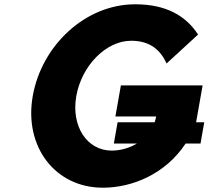

<svg xmlns="http://www.w3.org/2000/svg" viewBox="-20 -860 981 895"><path d="M845.4 -191H914.7L932.1 -290H894.1L924.5 -462H543.5L517.9 -317H707.9C706.2 -307.6 703.9 -298.6 700.9 -290H528.1L510.7 -191H618.3C582.6 -169.4 540.8 -158 500.9 -158C384.9 -158 311 -272 335.6 -412C360.9 -555 475.1 -670 591.1 -670C664.1 -670 722 -641 756.4 -564L903.3 -699C846.6 -786 755.1 -840 610.1 -840C378.1 -840 174.4 -649 132.6 -412C91 -176 237.4 15 459.4 15C595.2 15 750.5 -47.6 845.4 -191Z"/></svg>

Font: Hussar Wysoki
Style: Obl
Weight: 700
Foundry: Cannot Into Space Fonts
Version: Version 0.92